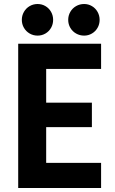

<svg xmlns="http://www.w3.org/2000/svg" viewBox="-20 -938 572 958"><path d="M70.8 -719.7H484.4V-594.2H210.4V-425.8H438.5V-303.7H210.4V-125.5H484.4V0H70.8ZM320.3 -838.9Q320.3 -860.4 330.8 -878.7Q341.3 -897 359.6 -907.5Q377.9 -918 399.9 -918Q420.9 -918 438.7 -907.5Q456.5 -897 466.8 -878.7Q477.1 -860.4 477.1 -838.9Q477.1 -817.4 466.8 -799.3Q456.5 -781.2 438.7 -770.8Q420.9 -760.3 399.9 -760.3Q377.9 -760.3 359.6 -770.8Q341.3 -781.2 330.8 -799.3Q320.3 -817.4 320.3 -838.9ZM88.9 -838.9Q88.9 -860.4 99.4 -878.7Q109.9 -897 127.9 -907.5Q146 -918 167.5 -918Q189 -918 206.8 -907.5Q224.6 -897 234.9 -878.7Q245.1 -860.4 245.1 -838.9Q245.1 -817.4 234.9 -799.3Q224.6 -781.2 206.8 -770.8Q189 -760.3 167.5 -760.3Q146 -760.3 127.9 -770.8Q109.9 -781.2 99.4 -799.3Q88.9 -817.4 88.9 -838.9Z"/></svg>

Font: Reddit Sans
Style: Bold
Weight: 700
Designer: Stephen Hutchings
Foundry: Reddit
Version: Version 1.013